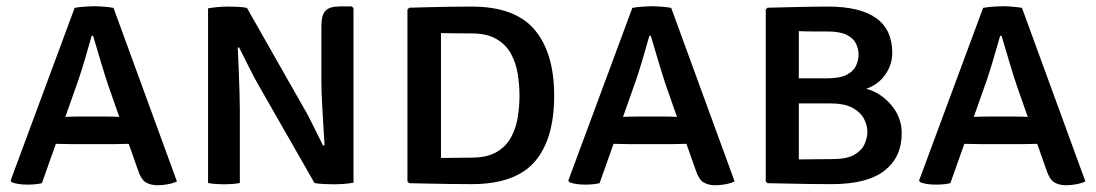

<svg xmlns="http://www.w3.org/2000/svg" viewBox="-20 -570 3414 598"><path d="M206.5 -121Q200.5 -121 182.8 -121.5Q165 -122 154 -122L110.5 0.5Q92 5 65.5 5Q35 5 16.5 -2.5L13 -7.5L212.5 -545.5Q225.5 -548 243.5 -549.2Q261.5 -550.5 275 -550.5Q287 -550.5 303.5 -549.2Q320 -548 333.5 -545.5L531 -5Q519 1 502 4Q485 7 471 7Q449.5 7 434.5 -1.8Q419.5 -10.5 409.5 -41L381 -122Q371 -122 354 -121.5Q337 -121 331 -121ZM224 -320.5 183.5 -206Q194 -206.5 208.2 -206.8Q222.5 -207 228 -207H312Q317.5 -207 329.8 -206.8Q342 -206.5 351.5 -206L318 -301.5Q307 -334 293.5 -379.2Q280 -424.5 270 -458.5H265.5Q256.5 -426 244.8 -386.5Q233 -347 224 -320.5Z M782.5 -309.5Q769.5 -332 752.8 -366.2Q736 -400.5 724.5 -422.5L720.5 -421.5Q722 -391 723.5 -353.2Q725 -315.5 726 -282Q727 -248.5 727 -230V0Q713.5 2.5 701 3.2Q688.5 4 678 4Q667.5 4 654.2 3.2Q641 2.5 628 0V-544Q641 -546.5 658.8 -548Q676.5 -549.5 688.5 -549.5Q701.5 -549.5 719 -548.8Q736.5 -548 749 -545.5L925.5 -235Q934.5 -220.5 945.5 -198.5Q956.5 -176.5 967.5 -154.2Q978.5 -132 986 -117L991 -118Q989 -145 986.8 -182.2Q984.5 -219.5 982.8 -255.2Q981 -291 981 -313V-489Q981 -523.5 994 -536.8Q1007 -550 1039 -550H1076L1081 -544.5V-1Q1068 1.5 1050.5 2.8Q1033 4 1021 4Q1008.5 4 990 3.2Q971.5 2.5 959.5 0Z M1706 -272Q1706 -136.5 1645.5 -66.5Q1585 3.5 1449 3.5Q1412 3.5 1382.2 3Q1352.5 2.5 1322.5 2Q1292.5 1.5 1254.5 0.5L1249 -5V-540.5L1254.5 -546Q1293 -547 1323 -547.8Q1353 -548.5 1382.5 -549Q1412 -549.5 1449 -549.5Q1584.5 -549.5 1645.2 -477.2Q1706 -405 1706 -272ZM1598 -272Q1598 -305.5 1592.5 -339.8Q1587 -374 1571.5 -402.5Q1556 -431 1526.2 -448.5Q1496.5 -466 1448 -466Q1421 -466 1399.5 -466.2Q1378 -466.5 1353.5 -467V-78Q1378.5 -78 1399.8 -78.5Q1421 -79 1448 -79Q1496.5 -79 1526.2 -96.2Q1556 -113.5 1571.5 -142Q1587 -170.5 1592.5 -204.5Q1598 -238.5 1598 -272Z M1943.5 -121Q1937.5 -121 1919.8 -121.5Q1902 -122 1891 -122L1847.5 0.5Q1829 5 1802.5 5Q1772 5 1753.5 -2.5L1750 -7.5L1949.5 -545.5Q1962.5 -548 1980.5 -549.2Q1998.5 -550.5 2012 -550.5Q2024 -550.5 2040.5 -549.2Q2057 -548 2070.5 -545.5L2268 -5Q2256 1 2239 4Q2222 7 2208 7Q2186.5 7 2171.5 -1.8Q2156.5 -10.5 2146.5 -41L2118 -122Q2108 -122 2091 -121.5Q2074 -121 2068 -121ZM1961 -320.5 1920.5 -206Q1931 -206.5 1945.2 -206.8Q1959.5 -207 1965 -207H2049Q2054.5 -207 2066.8 -206.8Q2079 -206.5 2088.5 -206L2055 -301.5Q2044 -334 2030.5 -379.2Q2017 -424.5 2007 -458.5H2002.5Q1993.5 -426 1981.8 -386.5Q1970 -347 1961 -320.5Z M2370.5 -546Q2414.5 -547 2464.2 -548.2Q2514 -549.5 2559 -549.5Q2759 -549.5 2759 -405.5Q2759 -368.5 2737.2 -337.5Q2715.5 -306.5 2678 -293.5Q2723 -281.5 2755.8 -243Q2788.5 -204.5 2788.5 -155Q2788.5 -80.5 2734.8 -38.5Q2681 3.5 2571 3.5Q2516.5 3.5 2470 2.5Q2423.5 1.5 2370.5 0.5L2365 -4.5V-540.5ZM2557 -472Q2540 -472 2514.2 -472Q2488.5 -472 2468 -473V-326H2555Q2595.5 -326 2616.8 -337Q2638 -348 2646 -365Q2654 -382 2654 -399.5Q2654 -417.5 2646.2 -434Q2638.5 -450.5 2617.5 -461.2Q2596.5 -472 2557 -472ZM2468 -73.5Q2495 -73.5 2521.2 -74Q2547.5 -74.5 2573 -74.5Q2618 -74.5 2641.2 -88.2Q2664.5 -102 2673 -121.8Q2681.5 -141.5 2681.5 -160Q2681.5 -179 2671.2 -199.5Q2661 -220 2635.5 -234Q2610 -248 2564.5 -248H2468Z M3036 -121Q3030 -121 3012.2 -121.5Q2994.5 -122 2983.5 -122L2940 0.5Q2921.5 5 2895 5Q2864.5 5 2846 -2.5L2842.5 -7.5L3042 -545.5Q3055 -548 3073 -549.2Q3091 -550.5 3104.5 -550.5Q3116.5 -550.5 3133 -549.2Q3149.5 -548 3163 -545.5L3360.5 -5Q3348.5 1 3331.5 4Q3314.5 7 3300.5 7Q3279 7 3264 -1.8Q3249 -10.5 3239 -41L3210.5 -122Q3200.5 -122 3183.5 -121.5Q3166.5 -121 3160.5 -121ZM3053.5 -320.5 3013 -206Q3023.5 -206.5 3037.8 -206.8Q3052 -207 3057.5 -207H3141.5Q3147 -207 3159.2 -206.8Q3171.5 -206.5 3181 -206L3147.5 -301.5Q3136.5 -334 3123 -379.2Q3109.5 -424.5 3099.5 -458.5H3095Q3086 -426 3074.2 -386.5Q3062.5 -347 3053.5 -320.5Z"/></svg>

Font: Signika SC
Style: Regular
Weight: 400
Designer: Anna Giedryś
Foundry: Anna Giedryś
Version: Version 2.000; ttfautohint (v1.8.3) -l 8 -r 50 -G 200 -x 9 -